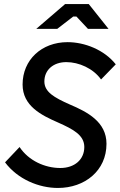

<svg xmlns="http://www.w3.org/2000/svg" viewBox="-20 -920 594 952"><path d="M267 12C401 12 508 -74 508 -207C508 -316 413 -365 326 -402C249 -436 200 -464 200 -516C200 -573 244 -612 309 -612C371 -612 442 -581 481 -526L554 -601C497 -673 400 -711 315 -711C186 -711 92 -623 92 -501C92 -395 184 -349 269 -312C343 -279 398 -250 398 -191C398 -129 350 -87 279 -87C203 -87 122 -123 77 -191L5 -115C68 -31 173 12 267 12ZM160 -777H264L343 -838H359L416 -777H518L420 -900H303Z"/></svg>

Font: Fixel Text 20240404 Medium
Style: Italic
Weight: 500
Width: 4
Italic angle: -10°
Designer: AlfaBravo + MacPaw
Foundry: Kyrylo Tkachov, Marchela Mozhyna, Serhii Makarenko, Maria Weinstein, Zakhar Kryvoshyya
Version: Version 1.211;Glyphs 3.2 (3225)